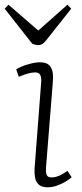

<svg xmlns="http://www.w3.org/2000/svg" viewBox="-43 -783 351 817"><path d="M132 -430Q134 -452 128.5 -463.5Q123 -475 107 -475Q93 -475 75.5 -470Q58 -465 37 -456L26 -488Q45 -500 75.5 -509Q106 -518 126 -518Q154 -518 166.5 -505.5Q179 -493 181.5 -472Q184 -451 181 -423L153 -73Q151 -48 156 -38Q161 -28 176 -28Q191 -28 207 -34.5Q223 -41 244 -56L262 -29Q250 -18 233 -8.5Q216 1 197.5 7.5Q179 14 159 14Q134 14 121.5 2Q109 -10 106 -28.5Q103 -47 104 -65ZM-23 -746 -7 -763 120 -653 244 -763 260 -746 154 -612Q147 -603 139 -597Q131 -591 119 -591Q112 -591 106 -593Q100 -595 94 -597Z"/></svg>

Font: Literata 18pt ExtraLight
Style: Italic
Weight: 250
Italic angle: -2°
Designer: Latin by Veronika Burian and Jose Scaglione. Greek by Irene Vlachou. Cyrillic by Vera Evstafieva
Foundry: TypeTogether
Version: Version 3.103;gftools[0.9.29]